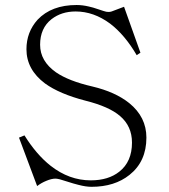

<svg xmlns="http://www.w3.org/2000/svg" viewBox="-20 -717 665 755"><path d="M76.2 -184.6 54.7 -175.8 126 14.6Q142.6 2 162.1 -5.9Q182.6 -14.6 198.2 -14.6Q204.1 -14.6 215.8 -11.7Q222.7 -9.8 241.2 -3.9Q271.5 5.9 288.1 9.8Q317.4 17.6 339.8 17.6Q430.7 17.6 489.3 -29.3Q555.7 -82 555.7 -175.8Q555.7 -256.8 488.3 -311.5Q433.6 -355.5 342.8 -377Q250 -398.4 200.2 -432.6Q137.7 -476.6 137.7 -541Q137.7 -606.4 182.6 -641.6Q221.7 -671.9 277.3 -671.9Q348.6 -671.9 413.1 -624Q470.7 -580.1 517.6 -500L532.2 -509.8L467.8 -690.4L418.9 -671.9Q410.2 -668.9 397.5 -670.9Q388.7 -672.9 369.1 -679.7Q343.8 -688.5 329.1 -691.4Q304.7 -697.3 281.2 -697.3Q182.6 -697.3 127.9 -639.6Q84 -590.8 84 -523.4Q84 -443.4 157.2 -388.7Q213.9 -347.7 315.4 -321.3Q409.2 -297.9 452.1 -260.7Q499 -220.7 499 -156.2Q499 -81.1 449.2 -42Q406.2 -7.8 336.9 -7.8Q252 -7.8 178.7 -65.4Q123 -109.4 76.2 -184.6Z"/></svg>

Font: Batang
Style: Regular
Weight: 400
Version: Version 2.21